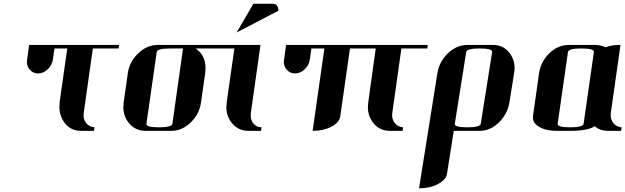

<svg xmlns="http://www.w3.org/2000/svg" viewBox="-20 -702 3355 1030"><path d="M124 -371.1Q124 -375 126 -384.8L136.2 -460.9H619.1L616.2 -441.9H478L429.2 -96.2Q428.2 -92.3 428.2 -83Q428.2 -61 441.9 -42Q459.5 -20.5 486.8 -19L483.9 0H415Q358.4 0 325.2 -44.9Q298.8 -82 298.8 -127Q298.8 -145 299.8 -153.8L340.8 -441.9H272L264.2 -384.8Q259.8 -352.5 235.8 -330.1Q212.4 -308.1 184.1 -308.1Q155.8 -308.1 138.2 -330.1Q124 -348.1 124 -371.1Z M641.6 -127.9Q641.6 -136.2 643.6 -153.8L665.5 -308.1Q674.3 -371.6 721.7 -416Q768.1 -460.9 826.7 -460.9H1171.9L1168.9 -441.9H1029.8Q1082.5 -405.8 1082.5 -336.9Q1082.5 -327.6 1080.6 -308.1L1058.6 -153.8Q1049.8 -90.3 1002.9 -44.9Q956.5 0 898.9 0H760.7Q703.6 0 668.9 -44.9Q641.6 -81.1 641.6 -127.9ZM765.6 -38.1Q762.7 -19 832.5 -19Q901.9 -19 904.8 -38.1L961.9 -441.9H892.6Q823.7 -441.9 820.8 -422.9Z M1168.5 -441.9 1170.4 -460.9H1377.4L1325.7 -96.2Q1324.7 -91.3 1324.7 -83Q1324.7 -59.6 1337.4 -42Q1354.5 -19 1383.3 -19L1380.4 0H1312.5Q1256.3 0 1221.7 -44.9Q1194.3 -81.1 1194.3 -127.9Q1194.3 -136.2 1196.3 -153.8L1237.3 -441.9ZM1249.5 -527.8 1339.4 -682.1H1443.4Q1458.5 -682.1 1466.3 -670.9Q1475.1 -658.7 1472.7 -644Z M1502.4 -371.1Q1502.4 -375 1504.4 -384.8L1514.6 -460.9H2274.4L2272.5 -441.9H2133.3L2084.5 -96.2Q2083.5 -92.3 2083.5 -83Q2083.5 -61.5 2097.7 -42Q2115.2 -20.5 2142.6 -19L2139.6 0H2071.3Q2015.1 0 1980.5 -44.9Q1953.6 -80.6 1953.6 -127.9Q1953.6 -136.2 1955.6 -153.8L1995.6 -441.9H1857.4L1805.2 -77.1Q1800.8 -44.9 1757.3 -22Q1715.3 0 1657.2 0L1720.2 -441.9H1650.4L1642.6 -384.8Q1638.2 -352.5 1614.3 -330.1Q1590.8 -308.1 1562.5 -308.1Q1534.2 -308.1 1516.6 -330.1Q1502.4 -348.1 1502.4 -371.1Z M2228 308.1 2326.2 -308.1Q2335.9 -370.6 2382.8 -416Q2429.2 -460.9 2487.8 -460.9H2625Q2681.6 -460.9 2714.8 -416Q2740.7 -380.4 2740.7 -336.4Q2740.7 -327.6 2737.8 -308.1L2712.9 -153.8Q2702.6 -89.8 2656.2 -44.9Q2609.9 0 2553.2 0H2414.1L2377.9 231Q2373.5 262.2 2328.1 286.1Q2286.1 308.1 2228 308.1ZM2419.9 -38.1Q2417 -19 2485.8 -19Q2556.2 -19 2559.1 -38.1L2620.1 -422.9Q2623 -441.9 2553.2 -441.9Q2483.9 -441.9 2481 -422.9Z M2838.9 -69.8V-77.1L2871.6 -308.1Q2880.4 -371.1 2927.7 -417Q2973.1 -460.9 3032.7 -460.9H3170.9Q3203.1 -460.9 3228 -448.2Q3261.2 -460.9 3302.7 -460.9H3308.6L3256.8 -96.2Q3255.9 -92.3 3255.9 -83Q3255.9 -61.5 3270 -42Q3287.6 -20.5 3314.9 -19L3312 0H3242.7Q3199.2 0 3169.9 -24.9Q3135.3 0 3035.6 0H2966.8Q2907.7 0 2871.6 -22Q2838.9 -41.5 2838.9 -69.8ZM2971.7 -38.1Q2968.8 -19 3038.6 -19Q3107.9 -19 3110.8 -38.1L3166 -422.9Q3168.9 -441.9 3098.6 -441.9Q3029.8 -441.9 3026.9 -422.9Z"/></svg>

Font: Hjet
Style: Italic
Weight: 400
Designer: T. Christopher White
Version: Version 1.2